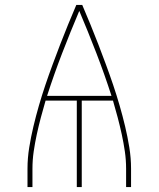

<svg xmlns="http://www.w3.org/2000/svg" viewBox="-20 -755 640 775"><path d="M91 0V-74Q91 -117 98 -160Q105 -203 115 -245Q125 -287 137 -328.5Q149 -370 163 -411.5Q177 -453 192 -493.5Q207 -534 222.5 -574.5Q238 -615 254.5 -655Q271 -695 288 -735H312Q329 -695 345.5 -655Q362 -615 377.5 -574.5Q393 -534 408 -493.5Q423 -453 437 -411.5Q451 -370 463 -328.5Q475 -287 485 -245Q495 -203 502 -160Q509 -117 509 -74V0H489V-74Q489 -109 484 -143.5Q479 -178 471.5 -212.5Q464 -247 455 -281Q446 -315 436 -349H310V0H290V-349H164Q154 -315 145 -281Q136 -247 128.5 -212.5Q121 -178 116 -143.5Q111 -109 111 -74V0ZM170 -368H430Q402 -455 369 -540.5Q336 -626 300 -711Q264 -626 231 -540.5Q198 -455 170 -368Z"/></svg>

Font: Iosevka Curly Thin Extended
Style: Regular
Weight: 100
Width: 7
Monospace: yes
Designer: Belleve Invis
Foundry: Belleve Invis
Version: Version 11.1.0; ttfautohint (v1.8.3)